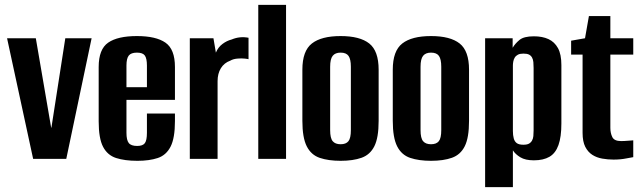

<svg xmlns="http://www.w3.org/2000/svg" viewBox="-20 -652 2631 788"><path d="M116 0 9 -495H127L190 -128H191L248 -495H356L252 0Z M544 8Q492 8 456.5 -3.5Q421 -15 403 -49.5Q385 -84 385 -154V-377Q385 -450 424 -477Q463 -504 542 -504Q620 -504 659 -477Q698 -450 698 -377V-242H499V-107Q499 -77 508.5 -65Q518 -53 543 -53Q566 -53 574.5 -64.5Q583 -76 583 -107V-186H698V-155Q698 -85 680 -50Q662 -15 627.5 -3.5Q593 8 544 8ZM499 -294H583V-383Q583 -412 574.5 -424Q566 -436 542 -436Q518 -436 508.5 -424Q499 -412 499 -383Z M759 0V-495H856L866 -436Q875 -458 893 -471.5Q911 -485 931 -490Q964 -504 1000 -497V-409Q998 -410 984.5 -411.5Q971 -413 954 -411.5Q937 -410 925 -403Q900 -394 886.5 -372Q873 -350 873 -319V0Z M1040 0V-632H1154V0Z M1378 8Q1328 8 1292.5 -4Q1257 -16 1239 -51.5Q1221 -87 1221 -156V-366Q1221 -443 1260 -473.5Q1299 -504 1378 -504Q1457 -504 1495.5 -473.5Q1534 -443 1534 -366V-156Q1534 -87 1516.5 -52Q1499 -17 1464 -4.5Q1429 8 1378 8ZM1378 -60Q1400 -60 1410 -72.5Q1420 -85 1420 -118V-378Q1420 -409 1410.5 -422.5Q1401 -436 1378 -436Q1356 -436 1345.5 -423Q1335 -410 1335 -378V-118Q1335 -85 1345.5 -72.5Q1356 -60 1378 -60Z M1749 8Q1699 8 1663.5 -4Q1628 -16 1610 -51.5Q1592 -87 1592 -156V-366Q1592 -443 1631 -473.5Q1670 -504 1749 -504Q1828 -504 1866.5 -473.5Q1905 -443 1905 -366V-156Q1905 -87 1887.5 -52Q1870 -17 1835 -4.5Q1800 8 1749 8ZM1749 -60Q1771 -60 1781 -72.5Q1791 -85 1791 -118V-378Q1791 -409 1781.5 -422.5Q1772 -436 1749 -436Q1727 -436 1716.5 -423Q1706 -410 1706 -378V-118Q1706 -85 1716.5 -72.5Q1727 -60 1749 -60Z M1971 116V-495H2084V-456Q2094 -473 2112 -488Q2130 -503 2171 -503Q2206 -503 2231 -491.5Q2256 -480 2270 -454.5Q2284 -429 2284 -385V-145Q2284 -90 2272 -56.5Q2260 -23 2235 -8.5Q2210 6 2171 6Q2136 6 2115.5 -6.5Q2095 -19 2085 -35V116ZM2128 -58Q2143 -58 2151 -62.5Q2159 -67 2163.5 -75Q2168 -83 2169 -93.5Q2170 -104 2170 -117V-373Q2170 -386 2169 -397Q2168 -408 2163.5 -416Q2159 -424 2151 -428Q2143 -432 2128 -432Q2114 -432 2105.5 -427.5Q2097 -423 2092.5 -415.5Q2088 -408 2086.5 -399Q2085 -390 2085 -383V-114Q2085 -97 2088.5 -84Q2092 -71 2101 -64.5Q2110 -58 2128 -58Z M2498 3Q2475 3 2452 -1Q2429 -5 2411 -16.5Q2393 -28 2382 -49.5Q2371 -71 2371 -107V-428H2324V-485L2381 -495L2397 -586H2485V-495H2579V-428H2485V-127Q2485 -106 2493 -89.5Q2501 -73 2529 -73Q2542 -73 2559 -74.5Q2576 -76 2579 -76V-7Q2576 -7 2551.5 -2Q2527 3 2498 3Z"/></svg>

Font: Alumni Sans Thin
Style: Bold
Weight: 700
Version: Version 1.018